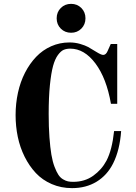

<svg xmlns="http://www.w3.org/2000/svg" viewBox="-20 -948 700 986"><path d="M582 -722.2V-415H549.8Q526.9 -546.4 470 -622.3Q413.1 -698.2 340.8 -698.2Q321.8 -698.2 307.1 -692.1Q292.5 -686 277.3 -665.3Q262.2 -644.5 252.4 -608.9Q242.7 -573.2 236.3 -511Q230 -448.7 230 -362.8Q230 -295.9 233.9 -242.9Q237.8 -189.9 243.9 -153.8Q250 -117.7 260 -91.6Q270 -65.4 279.8 -50.5Q289.6 -35.6 303.5 -27.3Q317.4 -19 329.1 -16.6Q340.8 -14.2 356 -14.2Q415 -14.2 458.7 -45.4Q502.4 -76.7 526.9 -123Q555.7 -178.2 565.9 -274.9H602.1Q595.2 -177.2 561 -108.9Q530.3 -47.9 476.1 -14.9Q421.9 18.1 350.1 18.1Q293.5 18.1 245.6 -2.7Q197.8 -23.4 164.1 -59.3Q130.4 -95.2 106.4 -143.3Q82.5 -191.4 71.3 -245.4Q60.1 -299.3 60.1 -356.9Q60.1 -416.5 72.3 -472.2Q84.5 -527.8 108.4 -574.5Q132.3 -621.1 165.5 -656Q198.7 -690.9 242.7 -710.4Q286.6 -730 336.9 -730Q365.7 -730 391.6 -722.4Q417.5 -714.8 432.9 -706.5Q448.2 -698.2 475.1 -681.2Q499.5 -666 509.8 -666Q523.9 -666 532.2 -685.1L548.8 -722.2ZM345.2 -928.2Q376.5 -928.2 397.7 -907Q418.9 -885.7 418.9 -854Q418.9 -822.3 397.7 -801Q376.5 -779.8 345.2 -779.8Q313.5 -779.8 292.2 -801Q271 -822.3 271 -854Q271 -885.7 292.2 -907Q313.5 -928.2 345.2 -928.2Z"/></svg>

Font: Flanker Steampunk
Style: Bold
Weight: 700
Designer: Alexey Kryukov, Leonardo Di Lena
Foundry: Alexey Kryukov, Leonardo Di Lena
Version: 1.210